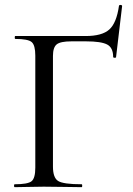

<svg xmlns="http://www.w3.org/2000/svg" viewBox="-20 -774 549 794"><path d="M41 0Q38 0 38 -6Q38 -12 41 -12Q95 -12 110.5 -24.5Q126 -37 126 -81V-544Q126 -587 111 -600Q96 -613 43 -613Q41 -613 41 -619Q41 -625 43 -625H334Q402 -625 432 -652Q462 -679 472 -750Q473 -754 479 -753.5Q485 -753 485 -749L460 -538Q460 -535 454.5 -535Q449 -535 448 -538Q448 -577 423 -590Q398 -603 336 -603H275Q230 -603 214.5 -590.5Q199 -578 199 -543V-85Q199 -39 220.5 -25.5Q242 -12 318 -12Q320 -12 320 -6Q320 0 318 0Q298 0 246.5 -1Q195 -2 161 -2Q138 -2 97 -1Q56 0 41 0Z"/></svg>

Font: Cormorant Garamond Book
Style: Regular
Weight: 500
Designer: Christian Thalmann (Catharsis Fonts)
Version: Version 1.000;PS 002.000;hotconv 1.0.88;makeotf.lib2.5.64775